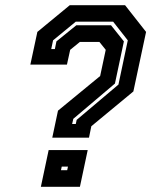

<svg xmlns="http://www.w3.org/2000/svg" viewBox="-20 -720 590 740"><path d="M181.5 -189.5 203.5 -293.5 366 -427 387.5 -528 363 -558.5H288L250.5 -528L238 -471H97L124 -597L249 -700H462L543 -597L494 -367.5L332 -233.5L323 -189.5ZM215 -64H239L242 -78H218ZM137.5 0 167.5 -141.5H318L288 0ZM258 -242H272L275.5 -258L436.5 -394L472.5 -564.5L416 -636.5H272L184.5 -564.5L177.5 -531H191.5L197.5 -560.5L274 -622.5H408L457.5 -560.5L423 -398L262.5 -262Z"/></svg>

Font: Tourney Thin
Style: Italic
Weight: 100
Italic angle: -12°
Designer: Tyler Finck
Foundry: Etcetera Type Co
Version: Version 1.015